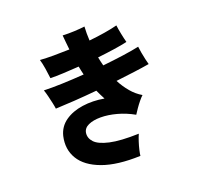

<svg xmlns="http://www.w3.org/2000/svg" viewBox="-154 -1012 1308 1265"><g transform="rotate(-20 500.0 -379.0)"><path d="M620 84Q458 90 354.5 52Q251 14 209 -55.5Q167 -125 187 -213Q202 -274 252.5 -309.5Q303 -345 375.5 -355.5Q448 -366 527 -352Q518 -368 510 -385Q502 -402 494 -419Q410 -411 333.5 -406Q257 -401 203 -399Q201 -416 195.5 -441Q190 -466 183.5 -492.5Q177 -519 170 -539Q223 -537 297 -539.5Q371 -542 452 -548Q448 -563 445 -578Q442 -593 439 -608Q381 -604 328.5 -601.5Q276 -599 238 -600Q235 -629 228.5 -669.5Q222 -710 214 -736Q256 -733 309 -733Q362 -733 420 -735Q417 -762 414.5 -787.5Q412 -813 410 -837Q449 -835 491.5 -837Q534 -839 565 -843Q562 -796 565 -745Q623 -751 675 -759.5Q727 -768 765 -778Q768 -753 775.5 -716Q783 -679 790 -653Q751 -644 696.5 -636Q642 -628 580 -621Q583 -605 586.5 -590Q590 -575 594 -560Q671 -568 738.5 -577.5Q806 -587 852 -597Q854 -579 858.5 -553Q863 -527 868.5 -503.5Q874 -480 878 -466Q832 -458 770.5 -450Q709 -442 641 -434Q665 -388 697 -350Q729 -312 770 -288Q758 -277 742 -257.5Q726 -238 711.5 -217Q697 -196 687 -180Q630 -212 570.5 -228Q511 -244 459.5 -244Q408 -244 374 -228.5Q340 -213 335 -181Q330 -145 357.5 -115.5Q385 -86 457.5 -69.5Q530 -53 660 -57Q651 -37 642 -9Q633 19 627 45Q621 71 620 84Z"/></g></svg>

Font: Zen Kaku Gothic Antique Black
Style: Regular
Weight: 900
Designer: Yoshimichi Ohira
Foundry: Positype
Version: Version 1.001